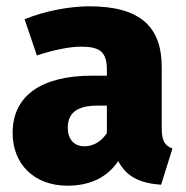

<svg xmlns="http://www.w3.org/2000/svg" viewBox="-20 -571 589 609"><path d="M493 -164V-358C493 -486 425 -551 263 -551C203 -551 124 -537 58 -510L97 -395C150 -413 203 -423 236 -423C297 -423 319 -407 319 -349V-331H273C109 -331 20 -266 20 -149C20 -51 88 18 194 18C256 18 316 -2 355 -60C382 -9 425 10 491 15L527 -100C503 -109 493 -124 493 -164ZM248 -107C214 -107 195 -130 195 -166C195 -213 225 -236 289 -236H319V-149C303 -124 278 -107 248 -107Z"/></svg>

Font: Fira Sans ExtraBold
Style: Regular
Weight: 800
Designer: bBox Type GmbH & Carrois Corporate GbR & Edenspiekermann AG
Foundry: bBox Type GmbH & Carrois Corporate GbR & Edenspiekermann AG
Version: Version 4.300;PS 004.300;hotconv 1.0.88;makeotf.lib2.5.64775